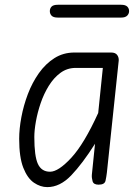

<svg xmlns="http://www.w3.org/2000/svg" viewBox="-20 -756 571 786"><path d="M173.5 10Q145.5 10 119 -8Q92.5 -26 75.5 -69Q58.5 -112 58.5 -187.5Q58.5 -228.5 67.5 -276.5Q76.5 -324.5 94.2 -371.2Q112 -418 139.2 -456.5Q166.5 -495 202.8 -518Q239 -541 285 -541H435Q452.5 -541 459.8 -530.8Q467 -520.5 466 -508L417.5 -49Q415.5 -32.5 412 -16.2Q408.5 0 383.5 0Q363 0 359 -14Q355 -28 356 -40.5L369 -167.5Q317.5 -86 271.5 -38Q225.5 10 173.5 10ZM185 -53Q219 -53 271.8 -110Q324.5 -167 382 -293.5L401 -478H290Q255 -478 227.5 -457.8Q200 -437.5 179.8 -404.8Q159.5 -372 146.5 -333.8Q133.5 -295.5 127 -259Q120.5 -222.5 120.5 -195Q120.5 -116.5 135.2 -84.8Q150 -53 185 -53ZM217 -684Q198.5 -684 191.2 -691.8Q184 -699.5 184 -710.5Q184 -721.5 191.2 -729Q198.5 -736.5 217 -736.5H475.5Q493.5 -736.5 501 -729Q508.5 -721.5 508.5 -710.5Q508.5 -700 500.8 -692Q493 -684 475.5 -684Z"/></svg>

Font: Edu NSW ACT Hand Pre
Style: Regular
Weight: 400
Designer: Tina and Corey Anderson, Eben Sorkin, Mirko Velimirovic
Foundry: Sorkin Type Co.
Version: Version 2.000